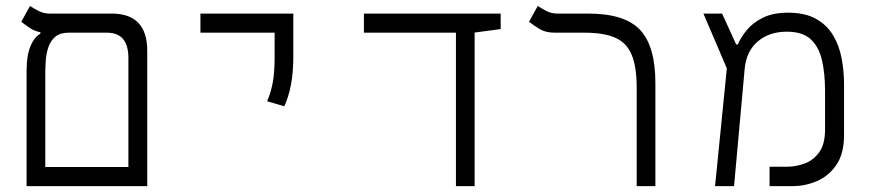

<svg xmlns="http://www.w3.org/2000/svg" viewBox="-20 -632 2970 652"><path d="M70.3 0V-393.1Q70.3 -443.8 83.5 -475.3Q96.7 -506.8 117.2 -517.6V-522.5Q96.7 -526.4 80.6 -537.4Q64.5 -548.3 52.2 -558.1L82 -611.8Q93.3 -604 110.6 -595Q127.9 -585.9 147.5 -585.9H359.4Q480 -585.9 480 -459.5V0ZM212.9 -521Q184.1 -521 168 -507.3Q151.9 -493.7 144.5 -472.4Q137.2 -451.2 135.5 -427.5Q133.8 -403.8 133.8 -383.8V-64.9H416V-435.1Q416 -521 343.3 -521Z M945.3 -271 887.2 -288.1Q899.9 -317.9 906.2 -351.6Q912.6 -385.3 912.6 -441.4V-521H660.6V-585.9H976.1V-441.4Q976.1 -385.3 967.8 -343Q959.5 -300.8 945.3 -271Z M1528.3 0V-521H1215.8V-585.9H1680.2V-533.2L1591.8 -521.5V0Z M2205.6 -349.6V0H2142.1V-334Q2142.1 -404.8 2125.2 -445.6Q2108.4 -486.3 2069.8 -503.7Q2031.2 -521 1964.8 -521H1863.8Q1833 -521 1812.5 -533.4Q1792 -545.9 1776.4 -558.1L1806.2 -611.8Q1817.4 -604 1834.7 -595Q1852.1 -585.9 1872.1 -585.9H1977.5Q2101.6 -585.9 2153.6 -530.5Q2205.6 -475.1 2205.6 -349.6Z M2408.2 0 2448.2 -399.9 2368.7 -585.9H2432.1L2480 -481H2485.4Q2495.6 -504.9 2515.9 -529.8Q2536.1 -554.7 2570.6 -571.8Q2605 -588.9 2655.8 -588.9Q2713.9 -588.9 2751.2 -567.9Q2788.6 -546.9 2809.3 -511.7Q2830.1 -476.6 2838.1 -433.6Q2846.2 -390.6 2846.2 -346.7V-172.9Q2846.2 -110.4 2820.3 -72.3Q2794.4 -34.2 2754.4 -17.1Q2714.4 0 2672.4 0H2593.3V-65.9H2653.3Q2682.6 -65.9 2712.2 -76.7Q2741.7 -87.4 2761.7 -114.7Q2781.7 -142.1 2781.7 -191.4V-324.2Q2781.7 -382.8 2771.2 -428Q2760.7 -473.1 2732.9 -498.8Q2705.1 -524.4 2651.9 -524.4Q2592.3 -524.4 2553.2 -491.2Q2514.2 -458 2508.8 -398.4L2472.7 0Z"/></svg>

Font: CaskaydiaMono NF Light
Style: Regular
Weight: 300
Designer: Aaron Bell
Foundry: Saja Typeworks
Version: Version 2111.001; ttfautohint (v1.8.4);Nerd Fonts 3.1.1